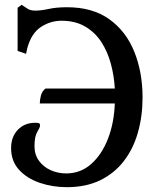

<svg xmlns="http://www.w3.org/2000/svg" viewBox="-20 -762 646 796"><path d="M257 14Q198 14 145 -4Q92 -22 59 -58Q26 -94 26 -148Q26 -195 54 -224Q82 -253 126 -253Q136 -253 141 -251.5Q146 -250 146 -241Q146 -234 134.5 -215Q123 -196 123 -156Q123 -121 141.5 -95.5Q160 -70 190 -56.5Q220 -43 254 -43Q314 -43 358 -82Q402 -121 427.5 -186.5Q453 -252 456 -333H145Q145 -349 150 -367Q155 -385 169 -395H456Q453 -448 439.5 -498Q426 -548 400 -588Q374 -628 333 -652Q292 -676 235 -676Q189 -676 149.5 -650Q110 -624 93 -562L88 -539L53 -551V-730L70 -742L88 -730Q97 -723 106 -720.5Q115 -718 126 -718Q150 -718 182 -725Q214 -732 258 -732Q364 -732 433.5 -682Q503 -632 537 -547Q571 -462 571 -358Q571 -281 552 -213.5Q533 -146 494 -95Q455 -44 396 -15Q337 14 257 14Z"/></svg>

Font: Gabriela
Style: Regular
Weight: 400
Designer: Eduardo Rodriguez Tunni
Foundry: Eduardo Rodriguez Tunni
Version: Version 2.001;gftools[0.9.26]